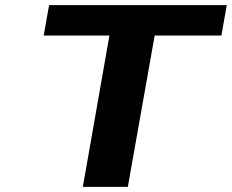

<svg xmlns="http://www.w3.org/2000/svg" viewBox="-20 -731 907 751"><path d="M846 -592 867 -711H172L151 -592H408L304 0H480L585 -592Z"/></svg>

Font: Asimov
Style: XWidIt
Weight: 500
Designer: Google
Version: Version 2.000980; 2014